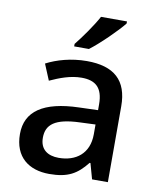

<svg xmlns="http://www.w3.org/2000/svg" viewBox="-86 -833 744 910"><g transform="rotate(10 286.0 -378.0)"><path d="M451 -756V-766H326C302 -721 255 -655 225 -618V-606H296C344 -642 422 -719 451 -756ZM297 -548C221 -548 153 -528 103 -502L135 -425C181 -446 232 -466 286 -466C351 -466 389 -438 389 -356V-328L298 -325C127 -320 44 -262 44 -153C44 -41 116 10 213 10C303 10 346 -16 393 -75H397L418 0H494V-365C494 -490 428 -548 297 -548ZM316 -256 389 -259V-212C389 -118 326 -73 244 -73C191 -73 154 -98 154 -154C154 -217 194 -252 316 -256Z"/></g></svg>

Font: Noto Sans Lao UI Med
Style: Regular
Weight: 500
Designer: Monotype Design Team
Foundry: Monotype Imaging Inc.
Version: Version 2.000